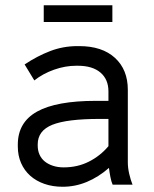

<svg xmlns="http://www.w3.org/2000/svg" viewBox="-20 -705 589 733"><path d="M219 8Q267 8 311.5 -10.5Q356 -29 396 -64Q398 -47 401.5 -29Q405 -11 410 0H486Q479 -17 473.5 -40.5Q468 -64 468 -85V-362Q468 -439 419 -484Q370 -529 282 -529H276Q221 -529 171.5 -510Q122 -491 74 -459L111 -398Q144 -424 186.5 -439Q229 -454 271 -454H277Q333 -454 363.5 -428Q394 -402 394 -356V-320H346Q195 -320 121.5 -279Q48 -238 48 -153V-146Q48 -111 60.5 -82.5Q73 -54 95.5 -34Q118 -14 149.5 -3Q181 8 219 8ZM223 -66Q201 -66 182.5 -72Q164 -78 151 -88.5Q138 -99 131 -114.5Q124 -130 124 -149V-154Q124 -206 179.5 -228.5Q235 -251 361 -251H394V-147Q363 -110 319.5 -88Q276 -66 223 -66ZM147 -621H409V-685H147Z"/></svg>

Font: Fixel Variable
Style: Regular
Weight: 100
Width: 3
Designer: AlfaBravo + MacPaw
Foundry: Kyrylo Tkachov, Marchela Mozhyna, Serhii Makarenko, Maria Weinstein, Zakhar Kryvoshyya
Version: Version 1.211